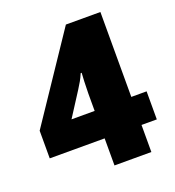

<svg xmlns="http://www.w3.org/2000/svg" viewBox="-130 -817 839 920"><g transform="rotate(-20 289.0 -357.0)"><path d="M297 -138V0H485V-138H563V-281H485V-714H309L17 -279V-138ZM297 -278H179L258 -401C274 -427 284 -442 296 -471H301C300 -469 297 -394 297 -366Z"/></g></svg>

Font: Noto Sans Bengali Black
Style: Regular
Weight: 900
Designer: Jelle Bosma - Monotype Design Team
Foundry: Monotype Imaging Inc.
Version: Version 2.003